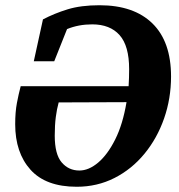

<svg xmlns="http://www.w3.org/2000/svg" viewBox="-20 -695 683 733"><path d="M273 18Q155 18 96.5 -47Q38 -112 38 -221Q38 -267 44.5 -301.5Q51 -336 59 -366H471Q472 -382 472.5 -398Q473 -414 473 -431Q473 -520 436.5 -561Q400 -602 332 -602Q280 -602 236 -584L187 -461H109L144 -621Q188 -644 238.5 -659.5Q289 -675 360 -675Q491 -675 562 -605.5Q633 -536 633 -403Q633 -319 606.5 -243Q580 -167 531.5 -108Q483 -49 417 -15.5Q351 18 273 18ZM189 -177Q189 -106 215.5 -75Q242 -44 283 -44Q319 -44 355 -74.5Q391 -105 420 -163Q449 -221 463 -305L204 -304Q197 -279 193 -248Q189 -217 189 -177Z"/></svg>

Font: Source Serif 4 SmText
Style: Bold Italic
Weight: 700
Italic angle: -12°
Designer: Frank Grießhammer
Foundry: Adobe
Version: Version 4.005;hotconv 1.1.0;makeotfexe 2.6.0